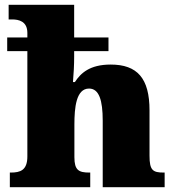

<svg xmlns="http://www.w3.org/2000/svg" viewBox="-20 -780 731 800"><path d="M21 0H356V-61H352C308 -61 290 -71 290 -125V-261C290 -331 297 -411 351 -411C393 -411 408 -362 408 -277V0H666V-61H662C617 -61 603 -70 603 -131V-320C603 -454 552 -511 441 -511C354 -511 316 -475 292 -438H284C287 -473 289 -509 289 -544V-567H432V-624H289V-760H16V-699H31C57 -699 94 -692 94 -643V-624H10V-567H94V-128C94 -70 64 -61 25 -61H21Z"/></svg>

Font: Noto Serif Gurmukhi Black
Style: Regular
Weight: 900
Designer: Vaibhav Singh and the Monotype Design Team
Foundry: Monotype Imaging Inc.
Version: Version 2.004